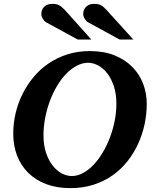

<svg xmlns="http://www.w3.org/2000/svg" viewBox="-20 -949 792 985"><path d="M577.1 -417Q577.1 -467.3 564.2 -506.3Q551.3 -545.4 530.5 -572.3Q509.8 -599.1 483.9 -613Q458 -627 432.1 -627Q402.3 -627 373.8 -611.8Q345.2 -596.7 319.8 -570.6Q294.4 -544.4 272.9 -508.5Q251.5 -472.7 236.1 -431.4Q220.7 -390.1 211.9 -345Q203.1 -299.8 203.1 -254.9Q203.1 -203.1 216.6 -164.1Q230 -125 251 -98.6Q272 -72.3 297.6 -59.1Q323.2 -45.9 348.1 -45.9Q377.4 -45.9 406 -61.3Q434.6 -76.7 460 -103.5Q485.4 -130.4 506.8 -166.3Q528.3 -202.1 543.9 -243.4Q559.6 -284.7 568.4 -329.1Q577.1 -373.5 577.1 -417ZM732.9 -417Q732.9 -365.7 722.2 -313.7Q711.4 -261.7 689.7 -213.6Q668 -165.5 635.3 -123.5Q602.5 -81.5 559.1 -50.5Q515.6 -19.5 460.9 -1.7Q406.2 16.1 340.8 16.1Q271 16.1 216.6 -4.6Q162.1 -25.4 124.5 -62.7Q86.9 -100.1 67.4 -151.1Q47.9 -202.1 47.9 -263.2Q47.9 -314.9 59.8 -366.7Q71.8 -418.5 95 -465.6Q118.2 -512.7 151.9 -553.2Q185.5 -593.8 229.2 -623.5Q272.9 -653.3 326.2 -670.2Q379.4 -687 440.9 -687Q513.2 -687 567.9 -664.8Q622.6 -642.6 659.2 -605.2Q695.8 -567.9 714.4 -519Q732.9 -470.2 732.9 -417ZM378.9 -746.1 216.8 -834.5Q211.4 -837.4 207 -842.5Q202.6 -847.7 199.2 -853.5Q195.8 -859.4 193.8 -865.5Q191.9 -871.6 191.9 -876.5Q191.9 -885.3 194.8 -894.8Q197.8 -904.3 204.3 -911.9Q210.9 -919.4 221.9 -924.3Q232.9 -929.2 249 -929.2Q259.3 -929.2 267.1 -927.7Q274.9 -926.3 282.2 -922.6Q289.6 -918.9 296.9 -912.8Q304.2 -906.7 313 -897.5L448.7 -746.1ZM593.8 -746.1 432.1 -834.5Q426.8 -837.4 422.1 -842.5Q417.5 -847.7 414.1 -853.5Q410.6 -859.4 408.7 -865.5Q406.7 -871.6 406.7 -876.5Q406.7 -885.3 409.7 -894.8Q412.6 -904.3 419.2 -911.9Q425.8 -919.4 436.8 -924.3Q447.8 -929.2 463.9 -929.2Q474.1 -929.2 481.9 -927.7Q489.7 -926.3 497.1 -922.6Q504.4 -918.9 511.5 -912.8Q518.6 -906.7 526.9 -897.5L664.1 -746.1Z"/></svg>

Font: Charis SIL Eur
Style: Bold Italic
Weight: 700
Italic angle: -11°
Foundry: SIL International
Version: Version 5.000